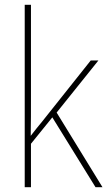

<svg xmlns="http://www.w3.org/2000/svg" viewBox="-20 -780 447 800"><path d="M109 -376V-760H83V0H109V-181L198 -291L378 0H407L216 -311L390 -528H358L156 -274C138 -252 127 -239 108 -214C109 -271 109 -318 109 -376Z"/></svg>

Font: Noto Sans Hebrew SemiCondensed Thin
Style: Regular
Weight: 100
Width: 4
Designer: Monotype Design Team
Foundry: Monotype Imaging Inc.
Version: Version 2.004